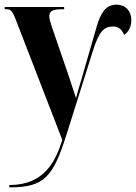

<svg xmlns="http://www.w3.org/2000/svg" viewBox="-22 -566 585 826"><path d="M18 240H20C169 240 207 196 266 7L376 -342C404 -433 426 -452 465 -452C490 -452 503 -437 512 -416C522 -422 543 -442 543 -478C543 -521 516 -546 479 -546C432 -546 411 -509 394 -452L329 -227C321 -202 315 -179 305 -144C296 -173 284 -206 272 -244L202 -448C195 -469 190 -484 190 -496C190 -518 205 -526 241 -526H254V-536H-2V-526H6C23 -526 30 -523 48 -476L246 36C217 127 170 230 18 230Z"/></svg>

Font: Noto Serif Display Condensed Extra
Style: Regular
Weight: 800
Width: 3
Designer: Monotype Design Team
Foundry: Monotype Imaging Inc.
Version: Version 1.900